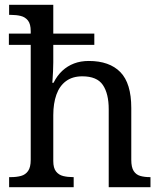

<svg xmlns="http://www.w3.org/2000/svg" viewBox="-20 -780 675 800"><path d="M18 0V-42H26Q49 -42 67.5 -47Q86 -52 97 -67.5Q108 -83 108 -114V-593H17V-640H108V-650Q108 -680 96.5 -694.5Q85 -709 66.5 -713.5Q48 -718 26 -718H18V-760H202V-640H373V-593H202V-520Q202 -502 201 -482.5Q200 -463 199 -449Q198 -435 198 -435H203Q218 -465 239.5 -485Q261 -505 288.5 -515.5Q316 -526 350 -526Q436 -526 481.5 -479.5Q527 -433 527 -330V-114Q527 -83 537 -67.5Q547 -52 564.5 -47Q582 -42 604 -42H607V0H433V-325Q433 -390 408.5 -426Q384 -462 323 -462Q282 -462 255 -442Q228 -422 215 -385.5Q202 -349 202 -300V-109Q202 -80 213.5 -65.5Q225 -51 243.5 -46.5Q262 -42 284 -42H287V0Z"/></svg>

Font: Noto Serif Khmer
Style: Regular
Weight: 400
Designer: Danh Hong and the Monotype Design Team
Foundry: Monotype Imaging Inc.
Version: Version 2.003